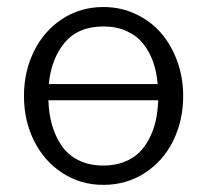

<svg xmlns="http://www.w3.org/2000/svg" viewBox="-20 -514 587 544"><path d="M272.9 9.8Q208 9.8 156.2 -24.2Q104.5 -58.1 76.2 -115.5Q47.9 -172.9 47.9 -242.2Q47.9 -311 76.2 -368.7Q104.5 -426.3 156.2 -460.2Q208 -494.1 272.9 -494.1Q322.3 -494.1 364.7 -474.1Q407.2 -454.1 436.5 -420.2Q465.8 -386.2 482.4 -340.1Q499 -293.9 499 -242.2Q499 -172.9 470.9 -115.5Q442.9 -58.1 390.6 -24.2Q338.4 9.8 272.9 9.8ZM118.2 -275.9H426.8Q423.8 -310.5 413.6 -339.4Q403.3 -368.2 385 -390.9Q366.7 -413.6 338.1 -426.3Q309.6 -439 272.9 -439Q202.1 -439 163.8 -393.8Q125.5 -348.6 118.2 -275.9ZM272.9 -44.9Q304.7 -44.9 330.6 -54.7Q356.4 -64.5 373.8 -81.3Q391.1 -98.1 403.3 -122.1Q415.5 -146 421.4 -172.6Q427.2 -199.2 428.2 -230H117.2Q118.2 -191.4 127.7 -158.9Q137.2 -126.5 155.3 -100.3Q173.3 -74.2 203.4 -59.6Q233.4 -44.9 272.9 -44.9Z"/></svg>

Font: HK Grotesk Light
Style: Regular
Weight: 300
Designer: Alfredo Marco Pradil and Stefan Peev
Foundry: Hanken Design Co.
Version: Version 1.045;PS 001.045;hotconv 1.0.88;makeotf.lib2.5.64775